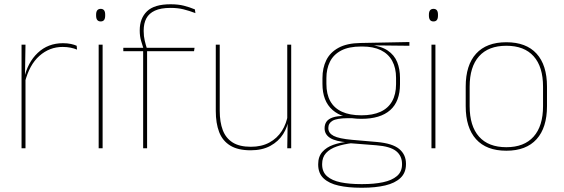

<svg xmlns="http://www.w3.org/2000/svg" viewBox="-20 -695 2643 900"><path d="M96.5 -308.5 87 -320.5 92.5 -325Q109 -402 157 -447.2Q205 -492.5 275 -492.5Q296 -492.5 312.2 -489Q328.5 -485.5 339.5 -480.5L341 -462.5Q328 -468 311 -471.5Q294 -475 273.5 -475Q212 -475 164.8 -433.2Q117.5 -391.5 96.5 -308.5ZM81 0V-485.5H99.5L97 -335L99.5 -332.5V0Z M442.5 0V-485.5H461V0ZM452 -594.5Q441.5 -594.5 436 -601.2Q430.5 -608 430.5 -622V-626.5Q430.5 -640 436 -646.8Q441.5 -653.5 452 -653.5Q462.5 -653.5 467.8 -646.8Q473 -640 473 -626.5V-622Q473 -608 467.8 -601.2Q462.5 -594.5 452 -594.5Z M779.5 -675Q815.5 -675 842 -668.2Q868.5 -661.5 893.5 -651L896 -633.5Q867.5 -644.5 840.5 -651.2Q813.5 -658 779.5 -658Q734 -658 706.2 -645.2Q678.5 -632.5 666 -609Q653.5 -585.5 653.5 -552V-549Q653.5 -525 658.5 -504.2Q663.5 -483.5 669 -466.5L652.5 -464V-467.5Q647.5 -482.5 641.2 -504.2Q635 -526 635 -550.5V-553Q635 -609 669 -642Q703 -675 779.5 -675ZM651 0V-460H669.5V0ZM558 -455V-471H658H664H892L889.5 -455Z M1010 -485.5V-175.5Q1010 -123 1024.2 -85.2Q1038.5 -47.5 1070.5 -27.2Q1102.5 -7 1156 -7Q1206 -7 1242.5 -26.8Q1279 -46.5 1301.2 -81.2Q1323.5 -116 1330 -160.5L1339 -141.5H1333.5Q1329 -101 1307.2 -66.5Q1285.5 -32 1247.2 -11.2Q1209 9.5 1155 9.5Q1095 9.5 1059 -12.8Q1023 -35 1007.2 -76.2Q991.5 -117.5 991.5 -174.5V-485.5ZM1345 -485.5V0H1326.5L1328.5 -127H1326.5V-485.5Z M1674 -138Q1586 -138 1538.8 -179.5Q1491.5 -221 1491.5 -302V-329Q1491.5 -376.5 1509.5 -413Q1527.5 -449.5 1566.8 -471Q1606 -492.5 1669.5 -493.5L1899 -498V-480.5L1712 -482.5L1711.5 -485Q1766 -479.5 1797.2 -458.2Q1828.5 -437 1841.8 -404Q1855 -371 1855 -330V-300.5Q1855 -219.5 1809 -178.8Q1763 -138 1674 -138ZM1671.5 168H1680Q1734 168 1775.5 159.2Q1817 150.5 1840.8 130.2Q1864.5 110 1864.5 75.5V73.5Q1864.5 35.5 1836.8 13.2Q1809 -9 1744 -14L1616.5 -24L1633 -24.5Q1591 -19.5 1558.8 -8.5Q1526.5 2.5 1508.2 22.5Q1490 42.5 1490 74V75.5Q1490 111 1513.2 131.2Q1536.5 151.5 1577.5 159.8Q1618.5 168 1671.5 168ZM1671.5 185Q1612.5 185 1567.5 175Q1522.5 165 1497 141.2Q1471.5 117.5 1471.5 76.5V74.5Q1471.5 39 1491 17Q1510.5 -5 1542.5 -16.2Q1574.5 -27.5 1612 -30.5L1611 -27.5Q1553 -32 1527.2 -48.5Q1501.5 -65 1501.5 -93.5V-94Q1501.5 -112 1510.5 -124.8Q1519.5 -137.5 1539.8 -144.5Q1560 -151.5 1592.5 -151.5V-158L1648 -141H1609.5Q1558.5 -140.5 1538.8 -129Q1519 -117.5 1519 -95V-94.5Q1519 -71 1544 -58Q1569 -45 1631 -39.5L1746.5 -29.5Q1819.5 -23 1851.2 3.2Q1883 29.5 1883 72.5V74.5Q1883 115 1857.2 139.2Q1831.5 163.5 1785.8 174.2Q1740 185 1680 185ZM1674 -154.5Q1727.5 -154.5 1763.5 -171Q1799.5 -187.5 1818 -220.2Q1836.5 -253 1836.5 -300.5V-330Q1836.5 -376.5 1818.5 -409.5Q1800.5 -442.5 1765.2 -459.8Q1730 -477 1678 -477H1673Q1615 -477 1579 -458Q1543 -439 1526.5 -405.5Q1510 -372 1510 -329V-302Q1510 -253.5 1528.2 -220.8Q1546.5 -188 1583 -171.2Q1619.5 -154.5 1674 -154.5Z M2002.5 0V-485.5H2021V0ZM2012 -594.5Q2001.5 -594.5 1996 -601.2Q1990.5 -608 1990.5 -622V-626.5Q1990.5 -640 1996 -646.8Q2001.5 -653.5 2012 -653.5Q2022.5 -653.5 2027.8 -646.8Q2033 -640 2033 -626.5V-622Q2033 -608 2027.8 -601.2Q2022.5 -594.5 2012 -594.5Z M2353.5 11.5Q2260 11.5 2211.5 -42.5Q2163 -96.5 2163 -197.5V-289Q2163 -390 2211.8 -443.5Q2260.5 -497 2353.5 -497Q2446.5 -497 2495.2 -443.5Q2544 -390 2544 -289V-197.5Q2544 -96.5 2495.2 -42.5Q2446.5 11.5 2353.5 11.5ZM2353.5 -5Q2437 -5 2481.2 -54.5Q2525.5 -104 2525.5 -197.5V-289Q2525.5 -382 2481.5 -431.2Q2437.5 -480.5 2353.5 -480.5Q2269.5 -480.5 2225.5 -431.2Q2181.5 -382 2181.5 -289V-197.5Q2181.5 -104 2225.5 -54.5Q2269.5 -5 2353.5 -5Z"/></svg>

Font: Anek Bangla Medium Thin
Style: Regular
Weight: 250
Version: Version 1.003